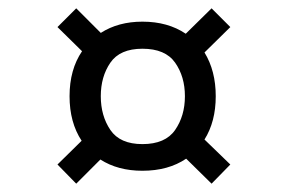

<svg xmlns="http://www.w3.org/2000/svg" viewBox="-20 -528 690 461"><path d="M163 -87 118 -133 176 -190Q147 -234 147 -297Q147 -361 177 -405L118 -463L163 -508L222 -449Q264 -476 322 -476Q383 -476 426 -447L488 -508L533 -463L471 -402Q498 -358 498 -297Q498 -236 471 -193L533 -133L488 -87L427 -147Q384 -118 322 -118Q263 -118 221 -145ZM322 -182Q377 -182 400.5 -216Q424 -250 424 -297Q424 -344 400.5 -377.5Q377 -411 322 -411Q268 -411 245 -377.5Q222 -344 222 -297Q222 -250 245 -216Q268 -182 322 -182Z"/></svg>

Font: HostGroteskRegular
Style: Regular
Weight: 400
Designer: Doukan Karapınar based on Poppins by Indian Type Foundry, Jonny Pinhorn
Foundry: Element Type
Version: Version 1.001; ttfautohint (v1.8.4.7-5d5b)